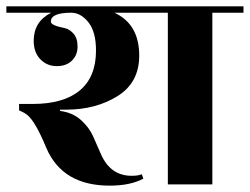

<svg xmlns="http://www.w3.org/2000/svg" viewBox="-40 -580 786 604"><path d="M726 -560V-540H628V0H488V-540H320Q398 -504 398 -405Q398 -320 329.5 -277.5Q261 -235 168 -235H149V-231Q188 -226 214 -203Q240 -180 253 -151Q266 -122 278 -94Q308 -27 374 -27Q396 -27 406 -32L411 -18Q370 4 305 4Q157 4 106 -114Q71 -199 45 -219Q36 -226 20 -233V-253H63Q160 -253 211 -295.5Q262 -338 262 -421Q262 -480 238 -510Q214 -540 184 -540Q120 -540 120 -512Q120 -500 162 -492Q178 -489 191 -474.5Q204 -460 204 -433.5Q204 -407 186.5 -389.5Q169 -372 138.5 -372Q108 -372 87 -393.5Q66 -415 66 -452Q66 -512 121 -540H-20V-560Z"/></svg>

Font: Rozha One
Style: Regular
Weight: 400
Designer: Tim Donaldson, Indian Type Foundry
Foundry: Indian Type Foundry
Version: Version 1.301;PS 1.0;hotconv 1.0.78;makeotf.lib2.5.61930; tt